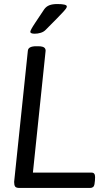

<svg xmlns="http://www.w3.org/2000/svg" viewBox="-20 -931 524 951"><path d="M168 -702Q182 -702 190.5 -699.5Q199 -697 202.5 -692Q206 -687 206 -680L143 -76H434Q451 -76 451 -54Q451 -37 448 -18.5Q445 0 426 0H77Q60 0 55 -7Q50 -14 50 -30L118 -680Q120 -702 160 -702ZM264 -911Q311 -911 311 -899Q311 -895 307.5 -889.5Q304 -884 293.5 -872.5Q283 -861 262 -839.5Q241 -818 205 -782Q196 -773 181.5 -768.5Q167 -764 152 -764Q141 -764 135.5 -766.5Q130 -769 130 -773Q130 -777 135.5 -787.5Q141 -798 156 -820.5Q171 -843 199 -885Q209 -899 224.5 -905Q240 -911 264 -911Z"/></svg>

Font: Asap VF Beta
Style: Italic
Weight: 400
Italic angle: -6°
Designer: Pablo Cosgaya
Foundry: Pablo Cosgaya
Version: Version 1.007